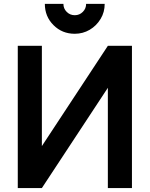

<svg xmlns="http://www.w3.org/2000/svg" viewBox="-20 -952 758 972"><path d="M192 0H70V-720H192V-212.5L526 -720H648V0H526V-507.5ZM358.5 -781Q294.5 -781 250.8 -824.8Q207 -868.5 207 -932.5H301Q301 -908.5 317.8 -891.8Q334.5 -875 358.5 -875Q382.5 -875 399.2 -891.8Q416 -908.5 416 -932.5H510Q510 -890.5 489.5 -856.5Q468.5 -821.5 434 -801.2Q399.5 -781 358.5 -781Z"/></svg>

Font: Vortex Mix
Style: Bold
Weight: 700
Designer: Mikhail Sharanda
Foundry: Mikhail Sharanda
Version: Version 4.504;Glyphs 3.1.2 (3151)